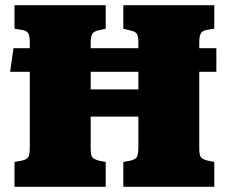

<svg xmlns="http://www.w3.org/2000/svg" viewBox="-20 -721 883 741"><path d="M36 0V-96L64 -101Q82 -105 88.5 -114Q95 -123 95 -153V-444H19L32 -535H95V-556Q95 -584 88.5 -593.5Q82 -603 62 -606L36 -610V-701H388V-610L360 -604Q342 -600 336 -590Q330 -580 330 -553V-535H514V-557Q514 -583 507.5 -591.5Q501 -600 481 -604L456 -610V-701H807V-610L780 -606Q762 -603 755.5 -593Q749 -583 749 -555V-535H815V-444H749V-149Q749 -121 756 -113.5Q763 -106 782 -101L807 -96V0H456V-96L483 -101Q501 -105 507.5 -114Q514 -123 514 -153V-271H330V-149Q330 -121 336.5 -113.5Q343 -106 362 -101L388 -96V0ZM330 -376H514V-444H330Z"/></svg>

Font: Literata Black
Style: Regular
Weight: 900
Designer: Latin by Veronika Burian and Jose Scaglione. Greek by Irene Vlachou. Cyrillic by Vera Evstafieva.
Foundry: TypeTogether
Version: Version 3.103;gftools[0.9.29]